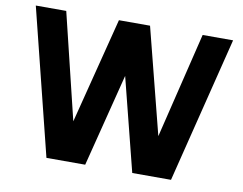

<svg xmlns="http://www.w3.org/2000/svg" viewBox="-79 -849 1216 959"><g transform="rotate(10 528.5 -370.0)"><path d="M409 0H212.4L28 -740H182.4L324 -157.2L301.4 -158.2L449.6 -740H607.4L755.6 -158.2L732.6 -157.2L874.2 -740H1028.6L844.2 0H647.6L516.8 -517.6H540.2Z"/></g></svg>

Font: Be Vietnam Pro Variable Thin
Style: Regular
Weight: 100
Designer: Lam Bao, Tony Le, Vietanh Nguyen
Foundry: Yellow Type Foundry
Version: Version 1.002